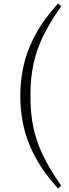

<svg xmlns="http://www.w3.org/2000/svg" viewBox="-20 -838 390 1078"><path d="M151 -299C151 -485 191 -615 324 -803L306 -818C160 -659 94 -496 94 -299C94 -102 160 61 306 220L324 205C192 17 151 -113 151 -299Z"/></svg>

Font: Noto Serif CJK SC ExtraLight
Style: Regular
Weight: 200
Designer: Ryoko NISHIZUKA 西塚涼子 (kana & ideographs); Frank Grießhammer (Latin, Greek & Cyrillic); Wenlong ZHANG 张文龙 (bopomofo); San
Foundry: Adobe
Version: Version 2.001;hotconv 1.1.0;makeotfexe 2.6.0